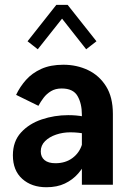

<svg xmlns="http://www.w3.org/2000/svg" viewBox="-20 -764 544 794"><path d="M446.8 -293.1Q446.8 -362.3 418.6 -407.2Q390.4 -452.1 343.9 -474.2Q297.5 -496.3 242.1 -496.3Q188.7 -496.3 150.8 -479.1Q112.8 -461.9 87.6 -433.6Q62.4 -405.3 46.6 -371.7L138.9 -326.4Q147.8 -343.1 160.3 -359.6Q172.7 -376 190.9 -387Q209.1 -398.1 235.1 -398.1Q282.8 -398.1 300.7 -366.8Q318.6 -335.6 318.6 -289.8V0H446.8ZM361.9 -166.5 319.5 -167.8Q308.8 -132.2 279.8 -110.6Q250.9 -89 209.2 -89Q179.8 -89 164.2 -101.9Q148.6 -114.9 148.6 -137.9Q148.6 -162.7 166.3 -180.3Q184 -197.9 211.9 -207.3Q239.9 -216.8 270.6 -216.8Q287.4 -216.8 303.8 -215.1Q320.2 -213.4 334.6 -210.2L380.2 -268.9Q352.3 -277 324.2 -282.4Q296 -287.8 262 -287.8Q205.3 -287.8 152.8 -270.2Q100.3 -252.6 66.8 -215.9Q33.3 -179.3 33.3 -121.7Q33.3 -59.1 71.9 -24.4Q110.5 10.3 171.9 10.3Q216.1 10.3 248.3 -5.1Q280.5 -20.4 302.9 -46Q325.2 -71.5 339.5 -103Q353.8 -134.4 361.9 -166.5ZM378.9 -593.3 259.6 -744H213L93.9 -593.3L136.2 -560.2L236.6 -686.9L336.4 -560.2Z"/></svg>

Font: Estedad-VF-FD Black
Style: Regular
Weight: 900
Designer: Amin Abedi
Version: Version 4.000